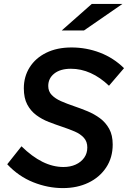

<svg xmlns="http://www.w3.org/2000/svg" viewBox="-20 -953 655 983"><path d="M302 10Q225 10 150 -20Q75 -50 17 -112L90 -204Q144 -151 197.5 -124.5Q251 -98 305 -98Q340 -98 367.5 -110.5Q395 -123 411 -145.5Q427 -168 427 -198Q427 -228 409.5 -247.5Q392 -267 363 -279.5Q334 -292 299.5 -303.5Q265 -315 230 -328.5Q195 -342 166 -363.5Q137 -385 119.5 -418Q102 -451 102 -501Q102 -561 132 -608.5Q162 -656 217 -683Q272 -710 346 -710Q422 -710 491.5 -683.5Q561 -657 615 -604L538 -514Q493 -557 444 -579Q395 -601 343 -601Q289 -601 258 -576.5Q227 -552 227 -513Q227 -485 245 -466.5Q263 -448 292.5 -435Q322 -422 357.5 -410Q393 -398 428 -383.5Q463 -369 492 -347.5Q521 -326 539 -293.5Q557 -261 557 -213Q557 -146 523.5 -95.5Q490 -45 432.5 -17.5Q375 10 302 10ZM296 -797 450 -933H607L410 -797Z"/></svg>

Font: Red Hat Mono SemiBold
Style: Italic
Weight: 600
Italic angle: -12°
Monospace: yes
Designer: Pentagram, MCKL
Foundry: MCKL
Version: Version 1.030